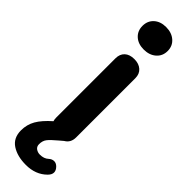

<svg xmlns="http://www.w3.org/2000/svg" viewBox="-323 -699 894 894"><g transform="rotate(45 124.0 -252.0)"><path d="M46 -636Q46 -669 68.5 -689.5Q91 -710 128 -710Q165 -710 188.5 -689.5Q212 -669 212 -636Q212 -603 188.5 -582.5Q165 -562 128 -562Q91 -562 68.5 -582.5Q46 -603 46 -636ZM238 138Q238 152 224 166Q184 206 120 206Q63 206 26.5 182Q-10 158 -10 108Q-10 70 8 38.5Q26 7 67 -29Q64 -38 64 -50V-440Q64 -468 81 -484Q98 -500 129 -500Q159 -500 177 -484Q195 -468 195 -440V-50Q195 -15 167 1L147 18Q117 43 106 57.5Q95 72 95 94Q95 110 106.5 118Q118 126 132 126Q159 126 175 111Q187 100 201 100Q214 100 225 111Q238 124 238 138Z"/></g></svg>

Font: Kodchasan
Style: Bold
Weight: 700
Designer: Katatrad Aksorn Co.,Ltd.
Foundry: Cadson Demak Co.,Ltd.
Version: Version 1.000; ttfautohint (v1.6)